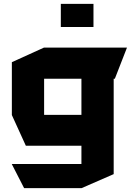

<svg xmlns="http://www.w3.org/2000/svg" viewBox="-20 -764 677 988"><path d="M104 204 41 81V80H399V-14H113L41 -172V-444L206 -519H633V-518L571 -359H565V132L400 204ZM207 -359V-173H399V-359ZM293 -625V-744H461V-625Z"/></svg>

Font: Foldit Thin
Style: Bold
Weight: 700
Version: Version 1.003